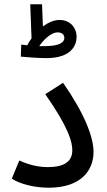

<svg xmlns="http://www.w3.org/2000/svg" viewBox="-20 -870 497 895"><path d="M195 -599C312 -599 337 -658 337 -698C337 -742 306 -777 258 -777C231 -777 205 -765 180 -747L176 -850H121L127 -691C119 -681 113 -670 107 -659C96 -660 87 -661 79 -662L77 -606C97 -604 160 -599 195 -599ZM249 -719C268 -719 280 -709 280 -693C280 -671 254 -655 188 -655C180 -655 172 -655 163 -655C180 -680 215 -719 249 -719ZM35 -37C77 -10 146 5 207 5C356 5 416 -74 416 -162C416 -232 373 -342 274 -484L191 -431C302 -272 317 -207 317 -170C317 -117 280 -91 202 -91C153 -91 106 -105 70 -122Z"/></svg>

Font: Noto Sans Arabic SemCond Med
Style: Regular
Weight: 500
Width: 4
Designer: Monotype Design Team, Nadine Chahine, Nizar Qandah and Khaled Hosny
Foundry: Monotype Imaging Inc.
Version: Version 2.012